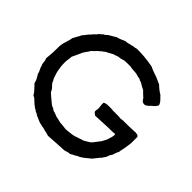

<svg xmlns="http://www.w3.org/2000/svg" viewBox="-163 -853 1053 1053"><g transform="rotate(45 363.5 -327.0)"><path d="M248 -6 209 -23Q202 -30 190 -33Q188 -37 173 -44Q164 -53 158 -55Q151 -64 146 -66Q134 -81 119 -86Q116 -93 108.5 -102Q101 -111 99 -113Q95 -118 87 -126Q79 -134 76 -137Q71 -156 70 -157Q68 -162 62 -171.5Q56 -181 53 -187Q52 -189 51 -193Q50 -197 50 -198Q49 -201 45.5 -208Q42 -215 40 -219Q35 -238 32 -241Q30 -269 24 -279Q25 -283 28 -328Q28 -364 29 -381Q30 -397 38.5 -423Q47 -449 48 -460Q54 -469 61 -484Q68 -493 73 -507Q79 -512 88.5 -525.5Q98 -539 105 -544Q109 -551 120.5 -561.5Q132 -572 136 -580Q141 -582 147 -588Q153 -594 155 -596Q163 -597 174 -610Q180 -614 194.5 -622Q209 -630 215 -635Q237 -640 266 -654Q275 -653 286 -656.5Q297 -660 303 -660Q305 -662 321 -665Q326 -664 331 -666Q336 -668 338 -668Q392 -670 464 -657Q469 -655 477.5 -651Q486 -647 489 -646Q514 -638 515 -637Q525 -634 540.5 -626.5Q556 -619 564 -616Q585 -595 609 -581Q613 -576 621.5 -568Q630 -560 635.5 -552.5Q641 -545 644 -536Q643 -531 639.5 -526Q636 -521 633.5 -518Q631 -515 625 -510Q619 -505 617 -504Q616 -503 612 -498.5Q608 -494 605.5 -492Q603 -490 599 -487Q595 -484 591 -482.5Q587 -481 582 -481Q567 -483 564 -490Q561 -492 558 -498Q555 -504 551 -506Q549 -508 538.5 -517.5Q528 -527 523 -533Q514 -536 483 -555Q474 -555 464 -563Q457 -562 445.5 -566Q434 -570 430 -570Q425 -571 409.5 -571.5Q394 -572 385 -575Q378 -575 360 -575Q342 -575 337 -574Q334 -574 321.5 -569.5Q309 -565 302 -567Q296 -564 284 -560.5Q272 -557 269 -556Q263 -553 251 -546Q239 -539 231 -536Q229 -533 214 -523Q211 -522 206.5 -516.5Q202 -511 198 -510Q180 -490 169 -481Q168 -477 163.5 -471.5Q159 -466 158 -463Q155 -461 152 -455Q149 -449 146 -447Q142 -439 132.5 -417Q123 -395 117 -384Q117 -373 113 -351Q109 -290 132 -231Q133 -230 137.5 -222Q142 -214 143 -208Q145 -205 153.5 -196.5Q162 -188 166.5 -181.5Q171 -175 174 -167Q184 -157 204 -140.5Q224 -124 229 -120Q249 -112 256 -105Q266 -104 291 -93Q306 -91 326 -85Q360 -83 374 -80Q382 -81 395 -82Q408 -83 418 -84.5Q428 -86 436 -88Q444 -90 461 -96.5Q478 -103 488 -105Q493 -108 505.5 -115.5Q518 -123 524 -127Q532 -135 544 -151.5Q556 -168 562 -175Q563 -178 575 -200Q578 -209 578 -209Q583 -225 584 -228Q588 -242 587 -250Q585 -253 582.5 -253.5Q580 -254 576.5 -253Q573 -252 571 -252Q556 -253 436 -247Q435 -248 428 -253.5Q421 -259 419 -263L422 -290Q417 -321 420 -331Q433 -339 474 -337Q476 -337 485 -336Q494 -335 499 -336Q542 -336 548 -334Q556 -336 568.5 -336.5Q581 -337 593 -336.5Q605 -336 619 -337Q657 -339 661 -339Q678 -337 680 -332Q683 -330 683 -328V-293Q684 -277 677 -238Q676 -232 673 -218.5Q670 -205 669 -197Q665 -192 660.5 -178Q656 -164 655 -162Q646 -151 639 -129Q630 -118 628 -113Q627 -110 622 -106Q617 -102 616 -99L592 -69Q586 -65 570 -51Q554 -37 543 -31Q540 -28 529.5 -24Q519 -20 516 -16Q502 -10 488 -1Q478 -2 452 7Q436 8 394.5 10Q353 12 332 14L311 8Q294 6 291 3Q282 2 267 -1.5Q252 -5 248 -6Z"/></g></svg>

Font: FuturaRenner
Style: Regular
Weight: 400
Designer: BSozoo
Foundry: BSozoo
Version: Version 1.001;PS 001.001;hotconv 1.0.70;makeotf.lib2.5.58329